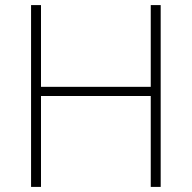

<svg xmlns="http://www.w3.org/2000/svg" viewBox="-20 -734 753 754"><path d="M611 0V-714H572V-393H141V-714H102V0H141V-357H572V0Z"/></svg>

Font: Noto Sans Lao ExtraLight
Style: Regular
Weight: 200
Designer: Monotype Design Team
Foundry: Monotype Imaging Inc.
Version: Version 2.003